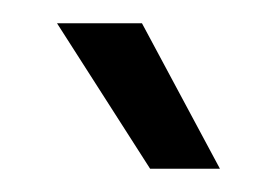

<svg xmlns="http://www.w3.org/2000/svg" viewBox="-20 -720 238 165"><path d="M169 -575 102 -700H29L109 -575Z"/></svg>

Font: Arthouse Owned
Style: Regular
Weight: 400
Designer: Jeremy Tribby
Foundry: Tribby Type
Version: Version 1.000;PS 001.000;hotconv 1.0.88;makeotf.lib2.5.64775